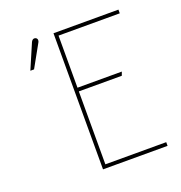

<svg xmlns="http://www.w3.org/2000/svg" viewBox="-128 -818 874 928"><g transform="rotate(-20 309.0 -354.0)"><path d="M577 0V-19H264V-394H485L492 -413H264V-681H579V-700H245V0ZM97 -568 160 -681C167 -692 165 -703 156 -707C144 -712 136 -703 133 -696L78 -568Z"/></g></svg>

Font: Advent Pro
Style: Thin
Weight: 100
Designer: Andreas Kalpakidis
Foundry: Andreas Kalpakidis
Version: Version 2.002 2007